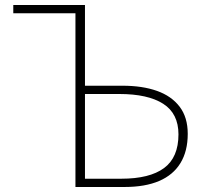

<svg xmlns="http://www.w3.org/2000/svg" viewBox="-20 -746 824 766"><path d="M281 0V-693H33V-726H319V-404H469Q548 -404 606 -383.5Q664 -363 696.5 -320.5Q729 -278 729 -212Q729 -143 700 -95.5Q671 -48 615 -24Q559 0 477 0ZM319 -33H464Q577 -33 634.5 -75.5Q692 -118 692 -210Q692 -293 631 -332Q570 -371 456 -371H319Z"/></svg>

Font: Noto Sans JP
Style: Regular
Weight: 100
Designer: Ryoko NISHIZUKA 西塚涼子 (kana, bopomofo & ideographs); Paul D. Hunt (Latin, Greek & Cyrillic); Sandoll Communications 산돌커뮤니
Foundry: Adobe
Version: Version 2.004;hotconv 1.0.118;makeotfexe 2.5.65603